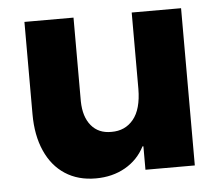

<svg xmlns="http://www.w3.org/2000/svg" viewBox="-43 -551 701 613"><g transform="rotate(-5 307.5 -245.0)"><path d="M558.6 0H400.4V-75.2H397.5Q376 -33.2 335 -9.8Q293.9 13.7 240.2 13.7Q183.6 13.7 142.3 -13.2Q101.1 -40 78.9 -90.1Q56.6 -140.1 56.6 -208V-503.9H213.9V-235.4Q214.8 -185.5 238.3 -157.5Q261.7 -129.4 302.7 -129.9Q346.7 -129.4 373.3 -161.6Q399.9 -193.8 400.4 -258.8V-503.9H558.6Z"/></g></svg>

Font: Wanted Sans ExtraBold
Style: Regular
Weight: 800
Designer: Original Design by Kil Hyung-jin and Kang Hanbin, Wanted Lab, Inc; Hangeul from Source Han Sans by Jang Soo-young and Ka
Foundry: Wanted Lab, Inc.
Version: Version 1.003